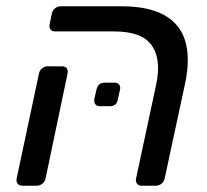

<svg xmlns="http://www.w3.org/2000/svg" viewBox="-20 -591 659 611"><path d="M431 0Q421 0 416 -6.5Q411 -13 413 -23L477 -322Q494 -402 463 -446.5Q432 -491 343 -491H155Q145 -491 140.5 -497.5Q136 -504 138 -514L145 -548Q147 -558 155 -564.5Q163 -571 173 -571H366Q452 -571 502.5 -543Q553 -515 569.5 -460.5Q586 -406 569 -325L504 -23Q502 -13 494 -6.5Q486 0 476 0ZM51 0Q41 0 36 -6.5Q31 -13 33 -23L104 -357Q106 -367 114 -373.5Q122 -380 132 -380H177Q188 -380 192.5 -373.5Q197 -367 195 -357L125 -23Q123 -13 115 -6.5Q107 0 97 0ZM298 -253Q288 -253 283.5 -259Q279 -265 280 -275L287 -306Q292 -328 314 -328H344Q354 -328 359 -322Q364 -316 362 -306L355 -275Q352 -253 329 -253Z"/></svg>

Font: Rubik
Style: Italic
Weight: 400
Italic angle: -12°
Designer: Hubert and Fischer
Foundry: Hubert and Fischer
Version: Version 2.300;gftools[0.9.30]